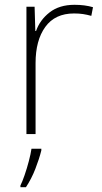

<svg xmlns="http://www.w3.org/2000/svg" viewBox="-20 -609 423 799"><path d="M290 -589Q312 -589 331 -586.5Q350 -584 367 -579L360 -543Q342 -548 325.5 -550.5Q309 -553 288 -553Q209 -553 168.5 -497Q128 -441 128 -346V-51H90V-581H124L127 -480H130Q146 -526 186.5 -557.5Q227 -589 290 -589ZM152 17Q143 53 127 94Q111 135 88 170H65V163Q73 147 82.5 119.5Q92 92 100 61.5Q108 31 111 10H152Z"/></svg>

Font: Noto Sans Tamil UI ExtraLight
Style: Regular
Weight: 200
Designer: Jelle Bosma - Monotype Design Team
Foundry: Monotype Imaging Inc.
Version: Version 2.004; ttfautohint (v1.8.4.7-5d5b)